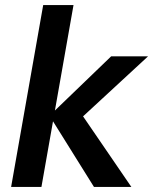

<svg xmlns="http://www.w3.org/2000/svg" viewBox="-20 -740 606 760"><path d="M352 0 176 -282 420 -517H566L265 -239L279 -323L500 0ZM24 0 151 -720H271L144 0Z"/></svg>

Font: DM Sans 11pt SemiBold
Style: Italic
Weight: 600
Italic angle: -10°
Version: Version 4.004;gftools[0.9.30]